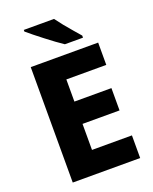

<svg xmlns="http://www.w3.org/2000/svg" viewBox="-168 -1023 891 1116"><g transform="rotate(-20 277.5 -465.5)"><path d="M501 0H84V-714H501V-576H254V-439H483V-301H254V-140H501ZM307 -931Q323 -909 345 -881.5Q367 -854 389.5 -828.5Q412 -803 428 -784V-771H316Q296 -784 269.5 -803.5Q243 -823 214.5 -845Q186 -867 161 -887Q136 -907 120 -921V-931Z"/></g></svg>

Font: Noto Sans Malayalam ExtraBold
Style: Regular
Weight: 800
Designer: Jelle Bosma - Monotype Design Team
Foundry: Monotype Imaging Inc.
Version: Version 2.104; ttfautohint (v1.8.4.7-5d5b)